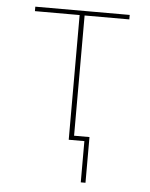

<svg xmlns="http://www.w3.org/2000/svg" viewBox="-51 -562 601 770"><g transform="rotate(5 250.0 -177.0)"><path d="M303 166V0H240V-502H60V-520H440V-502H260V-18H322V166Z"/></g></svg>

Font: Zed Mono Thin
Style: Regular
Weight: 100
Monospace: yes
Designer: Belleve Invis
Foundry: Belleve Invis
Version: Version 1.0.0; ttfautohint (v1.8.4)